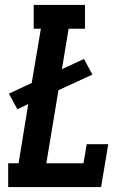

<svg xmlns="http://www.w3.org/2000/svg" viewBox="-20 -755 540 775"><path d="M13 0V-96H55L94 -335L50 -314L16 -377L108 -420L145 -639H116V-735H323V-639H257L230 -476L319 -517L353 -454L216 -391L167 -96H317L330 -173H417L388 0Z"/></svg>

Font: Iosevka Slab
Style: Bold Italic
Weight: 700
Italic angle: -9°
Monospace: yes
Designer: Belleve Invis
Foundry: Belleve Invis
Version: Version 11.1.0; ttfautohint (v1.8.3)